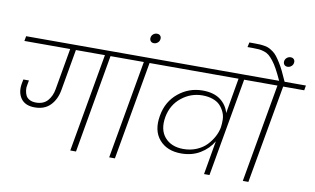

<svg xmlns="http://www.w3.org/2000/svg" viewBox="-92 -1163 2222 1355"><g transform="rotate(10 1019.0 -485.0)"><path d="M480 0 604 -705.1H396L344.2 -409.2Q332.5 -341.8 291.5 -298.8Q250.5 -255.9 179.2 -255.9Q110.4 -255.9 80.1 -298.8Q49.8 -341.8 61 -405.8L66.9 -436H106.9L101.1 -404.8Q96.2 -384.3 98.9 -364Q101.6 -343.8 109.4 -327.6Q117.2 -311.5 136 -301.3Q154.8 -291 182.1 -291Q236.3 -291 265.6 -324.7Q294.9 -358.4 303.2 -408.2L355 -705.1H26.9L33.2 -740.2H801.8L795.9 -705.1H644L521 0Z M758.8 0 882.8 -705.1H731.4L737.8 -740.2H1080.6L1074.7 -705.1H923.8L799.8 0Z M940.4 -918Q956.1 -918 964.4 -908Q972.7 -897.9 970.2 -882.8Q968.3 -868.2 956.3 -858.2Q944.3 -848.1 929.2 -848.1Q914.1 -848.1 905.8 -857.9Q897.5 -867.7 899.4 -882.8Q901.4 -897.9 913.3 -908Q925.3 -918 940.4 -918Z M1263.2 -148.9Q1314.5 -148.9 1357.7 -167.2Q1400.9 -185.5 1429 -215.1Q1457 -244.6 1474.6 -277.8Q1492.2 -311 1498.5 -345.2Q1502.4 -374 1501.7 -402.1Q1501 -430.2 1489 -456.1Q1477.1 -481.9 1458.3 -501.7Q1439.5 -521.5 1406.7 -533.2Q1374 -544.9 1332.5 -544.9Q1249 -544.9 1182.4 -491.5Q1115.7 -438 1099.6 -349.1Q1083.5 -256.3 1130.1 -202.6Q1176.8 -148.9 1263.2 -148.9ZM1752.4 -705.1H1601.6L1477.5 0H1438.5L1480.5 -242.2Q1447.3 -185.5 1388.9 -150.4Q1330.6 -115.2 1253.4 -115.2Q1151.4 -115.2 1096.2 -179.2Q1041 -243.2 1060.5 -352.1Q1078.1 -455.1 1153.8 -517.1Q1229.5 -579.1 1327.6 -579.1Q1407.2 -579.1 1454.6 -543.7Q1502 -508.3 1517.6 -451.2L1561.5 -705.1H1010.3L1016.6 -740.2H1759.3Z M1756.3 0H1716.3L1840.3 -705.1H1689L1695.3 -740.2H1846.2Q1824.7 -786.6 1807.4 -818.6Q1790 -850.6 1772.5 -872.8Q1754.9 -895 1740.5 -907.2Q1726.1 -919.4 1705.6 -926Q1685.1 -932.6 1667.5 -934.3Q1649.9 -936 1621.1 -936H1585L1592.3 -970.2H1627Q1652.3 -970.2 1668.5 -969.2Q1684.6 -968.3 1703.9 -964.8Q1723.1 -961.4 1736.1 -954.8Q1749 -948.2 1764.9 -936.8Q1780.8 -925.3 1793.5 -908.7Q1806.2 -892.1 1821.5 -867.9Q1836.9 -843.8 1852.1 -812.5Q1867.2 -781.2 1885.3 -740.2H2038.1L2032.2 -705.1H1881.3Z M1897.9 -918Q1913.6 -918 1921.9 -908Q1930.2 -897.9 1927.7 -882.8Q1925.8 -868.2 1913.8 -858.2Q1901.9 -848.1 1886.7 -848.1Q1871.6 -848.1 1863.3 -857.9Q1855 -867.7 1856.9 -882.8Q1858.9 -897.9 1870.8 -908Q1882.8 -918 1897.9 -918Z"/></g></svg>

Font: SVN-Poppins ExtraLight
Style: Italic
Weight: 200
Italic angle: -10°
Designer: Ninad Kale (Devanagari), Jonny Pinhorn (Latin)
Foundry: Indian Type Foundry
Version: Version 3.002 2017